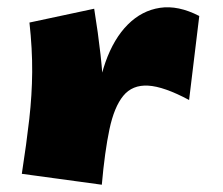

<svg xmlns="http://www.w3.org/2000/svg" viewBox="-20 -493 613 528"><path d="M260 15 243 -171Q247 -257 270 -322Q293 -387 331.5 -425.5Q370 -464 420 -471.5Q470 -479 528 -449L500 -218Q431 -255 387.5 -257.5Q344 -260 319 -229.5Q294 -199 281 -137.5Q268 -76 260 15ZM260 15 40 -15Q53 -99 60.5 -165.5Q68 -232 68.5 -295Q69 -358 61 -431L239 -469Q250 -401 256.5 -342.5Q263 -284 265 -228Q267 -172 265.5 -113Q264 -54 260 15Z"/></svg>

Font: Marhey
Style: Bold
Weight: 700
Designer: Nur Syamsi & Bustanul Arifin
Foundry: Namelatype
Version: Version 1.000